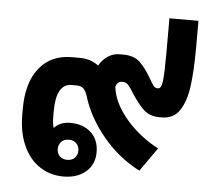

<svg xmlns="http://www.w3.org/2000/svg" viewBox="-51 -754 866 817"><g transform="rotate(5 382.0 -345.0)"><path d="M764 -700V-590Q764 -487 755 -420.5Q746 -354 720 -315.5Q694 -277 644 -277H634Q593 -277 567.5 -300.5Q542 -324 515 -366Q500 -391 490 -402Q480 -413 469 -413H461Q452 -413 445 -406Q438 -399 436 -389Q444 -322 500.5 -255Q557 -188 640 -144L569 -43Q479 -89 412.5 -169Q346 -249 319 -336Q312 -361 301 -371Q290 -381 271 -381H251Q184 -381 184 -263V-237Q184 -212 190 -192Q215 -220 259 -220Q314 -220 347.5 -189Q381 -158 381 -105Q381 -53 344.5 -21.5Q308 10 249 10Q191 10 146 -20.5Q101 -51 76.5 -107Q52 -163 52 -236V-263Q52 -374 102 -436.5Q152 -499 241 -499H273Q323 -499 355 -473Q369 -498 392 -513.5Q415 -529 441 -529H458Q504 -529 529.5 -504.5Q555 -480 579 -438Q590 -418 597.5 -408.5Q605 -399 614 -399H618Q632 -399 636 -433.5Q640 -468 640 -545V-590V-700ZM215 -105Q215 -86 227 -74Q239 -62 259 -62Q279 -62 291 -74Q303 -86 303 -105Q303 -124 291 -136Q279 -148 259 -148Q239 -148 227 -136Q215 -124 215 -105Z"/></g></svg>

Font: Bai Jamjuree
Style: Bold
Weight: 700
Designer: Katatrad Aksorn Co.,Ltd.
Foundry: Cadson Demak Co.,Ltd.
Version: Version 1.000; ttfautohint (v1.6)